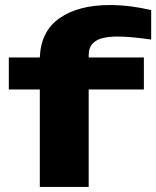

<svg xmlns="http://www.w3.org/2000/svg" viewBox="-20 -742 620 762"><path d="M138 0V-387H15V-514H138Q142 -618 216.5 -670Q291 -722 416 -722Q494 -722 580 -702V-585Q546 -590 510.5 -593.5Q475 -597 446 -597Q416 -597 390 -591.5Q364 -586 348 -569.5Q332 -553 332 -521V-514H551V-387H332V0Z"/></svg>

Font: Special Gothic Expanded One
Style: Regular
Weight: 400
Designer: Alistair McCready
Foundry: Monolith
Version: Version 1.010; ttfautohint (v1.8.4.7-5d5b)